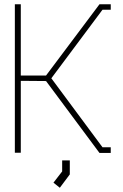

<svg xmlns="http://www.w3.org/2000/svg" viewBox="-20 -720 582 905"><path d="M449 1 197 -338 78 -339V0H50V-700H78V-364H197L449 -700H502V-674H463L222 -351L463 -26H502V1ZM232 141 273 88V36H309V102L262 165Z"/></svg>

Font: Turret Road ExtraLight
Style: Regular
Weight: 275
Designer: Noponies
Foundry: Noponies
Version: Version 1.001; ttfautohint (v1.8)